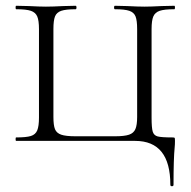

<svg xmlns="http://www.w3.org/2000/svg" viewBox="-20 -488 660 665"><path d="M448 0H36Q34 0 34 -6Q34 -12 36 -12Q71 -12 87 -17Q103 -22 109 -36.5Q115 -51 115 -81V-387Q115 -417 109 -431Q103 -445 87 -450.5Q71 -456 36 -456Q34 -456 34 -462Q34 -468 36 -468L80 -467Q118 -465 139 -465Q162 -465 200 -467L242 -468Q245 -468 245 -462Q245 -456 242 -456Q208 -456 192 -450.5Q176 -445 170.5 -431Q165 -417 165 -387V-83Q165 -54 170.5 -40.5Q176 -27 192 -21.5Q208 -16 242 -16H378Q411 -16 427 -21.5Q443 -27 449 -41Q455 -55 455 -83V-387Q455 -417 449.5 -431Q444 -445 428 -450.5Q412 -456 378 -456Q375 -456 375 -462Q375 -468 378 -468L420 -467Q458 -465 481 -465Q502 -465 540 -467L584 -468Q586 -468 586 -462Q586 -456 584 -456Q549 -456 533 -450.5Q517 -445 511 -431Q505 -417 505 -387V-81Q505 -45 509 -32Q513 -19 526 -15.5Q539 -12 577 -12Q584 -12 585 -10.5Q586 -9 586 0Q586 13 585 22Q581 62 581 152Q581 157 575.5 157Q570 157 570 152Q570 0 448 0Z"/></svg>

Font: Cormorant Unicase Light
Style: Regular
Weight: 300
Designer: Christian Thalmann (Catharsis Fonts)
Foundry: Catharsis Fonts
Version: Version 4.000